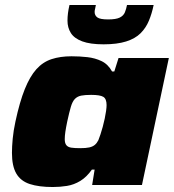

<svg xmlns="http://www.w3.org/2000/svg" viewBox="-20 -743 700 771"><path d="M192 8Q136 8 99.5 -4Q63 -16 45.5 -46Q28 -76 28 -129Q28 -154 31 -186Q34 -218 42 -255Q59 -334 79.5 -385Q100 -436 126 -465Q152 -494 187 -505.5Q222 -517 267 -517Q300 -517 331 -513.5Q362 -510 388 -497.5Q414 -485 430 -456H439L456 -510H658L550 0H350L360 -62H349Q328 -32 302.5 -16.5Q277 -1 249 3.5Q221 8 192 8ZM302 -148Q325 -148 338.5 -151Q352 -154 360.5 -161Q369 -168 375 -180Q379 -190 383.5 -203.5Q388 -217 392.5 -233.5Q397 -250 400.5 -266.5Q404 -283 406 -297.5Q408 -312 408 -321Q408 -346 395 -354Q382 -362 346 -362Q321 -362 306 -359Q291 -356 281 -346Q271 -336 264.5 -314Q258 -292 250 -255Q245 -231 242.5 -214Q240 -197 240 -184Q240 -168 246.5 -160Q253 -152 266.5 -150Q280 -148 302 -148ZM396 -565Q342 -565 310 -577Q278 -589 264.5 -610.5Q251 -632 251 -660Q251 -675 253 -690.5Q255 -706 259 -723H365Q364 -715 362 -708Q360 -701 360 -695Q360 -681 371 -673Q382 -665 414 -665Q446 -665 461 -672.5Q476 -680 481.5 -693.5Q487 -707 490 -723H597Q590 -689 578 -660Q566 -631 544.5 -609.5Q523 -588 486.5 -576.5Q450 -565 396 -565Z"/></svg>

Font: Saira Expanded ExtraBold
Style: Italic
Weight: 800
Width: 7
Italic angle: -12°
Designer: Hector Gatti with collaboration of the Omnibus-Type team
Foundry: Omnibus-Type
Version: Version 1.101